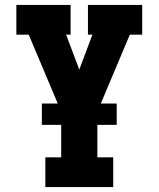

<svg xmlns="http://www.w3.org/2000/svg" viewBox="-20 -550 640 775"><path d="M163 205V85H227V-99L96 -410H46V-530H265V-410H247L300 -269L353 -410H335V-530H554V-410H504L373 -99V85H437V205ZM149 -46V-132H451V-46Z"/></svg>

Font: Iosevka Slab Heavy Extended
Style: Regular
Weight: 900
Width: 7
Monospace: yes
Designer: Belleve Invis
Foundry: Belleve Invis
Version: Version 11.1.0; ttfautohint (v1.8.3)